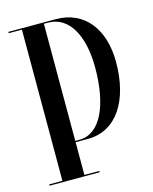

<svg xmlns="http://www.w3.org/2000/svg" viewBox="-107 -772 674 844"><g transform="rotate(-15 230.0 -350.0)"><path d="M229 -155C359 -155 436 -273 436 -450C436 -600 359 -700 229 -700H13V-694H73V-6H13V0H241V-6H173V-155ZM192 -694C287.5 -694 341 -595 341 -450C341 -278 287.5 -161 192 -161H173V-694Z"/></g></svg>

Font: Picaflor 72 pt
Style: Regular
Weight: 400
Designer: Ariel Martín Pérez
Foundry: Tunera Type Foundry
Version: Version 1.000;hotconv 1.0.109;makeotfexe 2.5.65596